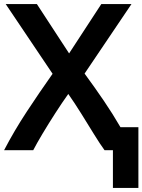

<svg xmlns="http://www.w3.org/2000/svg" viewBox="-20 -725 699 942"><path d="M534 197H659V-101H571Q534 -165 489.5 -230.5Q445 -296 395 -364L625 -705H477L319 -463L161 -705H8L238 -363Q173 -271 111.5 -177.5Q50 -84 0 12H143Q160 -21 189 -69.5Q218 -118 251.5 -170Q285 -222 315 -264Q346 -220 379 -167Q412 -114 441.5 -66Q471 -18 493 12H534Z"/></svg>

Font: Repo DemiBold
Style: Regular
Weight: 600
Designer: Stefan Peev
Foundry: Context Ltd
Version: Version 1.502